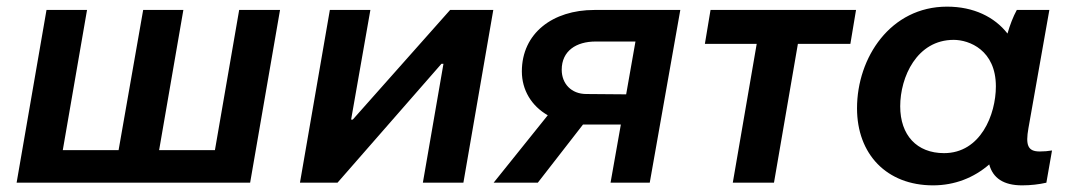

<svg xmlns="http://www.w3.org/2000/svg" viewBox="-20 -550 3241 578"><path d="M627 -98H459L532 -520H411L337 -98H169L242 -520H120L30 0H733L823 -520H700Z M883 0H996L1309 -358H1315L1253 0H1375L1465 -520H1335L1042 -190H1037L1095 -520H973Z M1818 0H1936L2028 -520H1769C1644 -520 1551 -450 1551 -335C1551 -279 1580 -231 1629 -203L1466 0H1599L1735 -175H1743H1849ZM1671 -340C1671 -397 1715 -425 1773 -425H1893L1865 -266L1745 -267C1700 -267 1671 -298 1671 -340Z M2102 -418H2258L2186 0H2310L2382 -418H2540L2557 -520H2119Z M3057 8C3083 8 3108 5 3130 0L3147 -97C3135 -95 3123 -94 3110 -94C3074 -94 3067 -113 3076 -164L3139 -520H3041C3030 -500 3020 -474 3013 -449C2974 -499 2911 -530 2831 -530C2661 -530 2560 -377 2560 -224C2560 -86 2649 8 2789 8C2854 8 2912 -15 2958 -55C2969 -14 3001 8 3057 8ZM2851 -430C2898 -430 2978 -399 2978 -290C2978 -205 2932 -89 2822 -89C2740 -89 2690 -143 2690 -230C2690 -318 2740 -430 2851 -430Z"/></svg>

Font: Fixel Display SemiBold
Style: Italic
Weight: 600
Italic angle: -10°
Designer: AlfaBravo + MacPaw
Foundry: Kyrylo Tkachov, Marchela Mozhyna, Serhii Makarenko, Maria Weinstein, Zakhar Kryvoshyya
Version: Version 1.210;Glyphs 3.2 (3217)